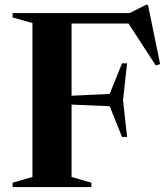

<svg xmlns="http://www.w3.org/2000/svg" viewBox="-20 -758 677 778"><path d="M495 -501.5 478.5 -351.5 495 -203H474.5L424.5 -327.5L206.5 -337V-367L424.5 -377.5L474.5 -501.5ZM572 -738.5H579.5L629 -498L611 -493L488.5 -681.5L564.5 -662.5H176.5V-705H505ZM270 -705V-41L350.5 -17.5V0H31V-17.5L111.5 -41V-664.5L31 -687.5V-705Z"/></svg>

Font: Newsreader 60pt SemiBold
Style: Regular
Weight: 600
Designer: Hugues Gentile
Foundry: Production Type
Version: Version 1.003